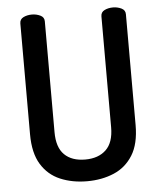

<svg xmlns="http://www.w3.org/2000/svg" viewBox="-53 -777 687 828"><g transform="rotate(-5 291.0 -362.5)"><path d="M291 6Q227 6 175 -16Q123 -38 93 -87Q63 -136 63 -217V-697Q63 -715 79 -723Q95 -731 116 -731Q135 -731 152 -723Q169 -715 169 -697V-217Q169 -151 201 -119.5Q233 -88 291 -88Q348 -88 381 -119.5Q414 -151 414 -217V-697Q414 -715 430 -723Q446 -731 467 -731Q486 -731 503 -723Q520 -715 520 -697V-217Q520 -136 489.5 -87Q459 -38 407 -16Q355 6 291 6Z"/></g></svg>

Font: Dosis ExtraLight SemiBold
Style: Regular
Weight: 600
Version: Version 3.001; ttfautohint (v1.8.2)